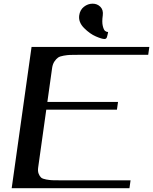

<svg xmlns="http://www.w3.org/2000/svg" viewBox="-20 -999 812 1019"><path d="M772.5 -750 766.6 -708H391.6Q364.3 -708 351.1 -707.5Q337.9 -707 317.9 -703.6Q297.9 -700.2 288.1 -693.4Q278.3 -686.5 269 -672.9Q259.8 -659.2 256.8 -639.6L231.4 -458H606.4L600.6 -417H225.6L182.6 -110.4Q179.7 -90.8 185.1 -77.1Q190.4 -63.5 198.2 -56.6Q206.1 -49.8 225.1 -46.4Q244.1 -43 257.3 -42.5Q270.5 -42 297.9 -42H672.9L667 0H42L147.5 -750ZM525.4 -917Q520.5 -882.8 525.4 -861.8Q530.3 -840.8 537.6 -835Q544.9 -829.1 553.7 -829.1Q553.7 -827.1 552.2 -820.8Q550.8 -814.5 549.8 -810.5Q548.8 -806.6 547.4 -801.8Q545.9 -796.9 542.5 -794.4Q539.1 -792 534.2 -792Q520.5 -792 488.8 -805.7Q457 -819.3 426.3 -850.1Q395.5 -880.9 400.4 -917Q404.3 -946.3 425.3 -962.9Q446.3 -979.5 471.7 -979.5Q496.1 -979.5 512.7 -962.9Q529.3 -946.3 525.4 -917Z"/></svg>

Font: okolaks
Style: BoldItalic
Weight: 600
Width: 8
Italic angle: -8°
Version: Version 000.6.0